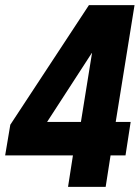

<svg xmlns="http://www.w3.org/2000/svg" viewBox="-25 -725 543 745"><path d="M239 0 258 -122H-5L15 -241L320 -705H497L424 -252H482L462 -122H404L385 0ZM289 -252 332 -519H331L152 -243L145 -252Z"/></svg>

Font: Nunito Sans 7pt Condensed Black
Style: Italic
Weight: 900
Width: 3
Italic angle: -9°
Designer: Vernon Adams
Foundry: Vernon Adams
Version: Version 3.101;gftools[0.9.27]